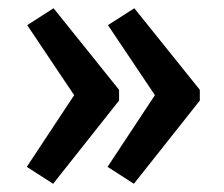

<svg xmlns="http://www.w3.org/2000/svg" viewBox="-20 -482 544 466"><path d="M465 -264V-238L305 -36L241 -77L356 -251L242 -421L306 -462ZM269 -264V-238L109 -36L45 -77L160 -251L46 -421L110 -462Z"/></svg>

Font: Exo 2.0 Semi Bold
Style: Regular
Weight: 600
Designer: Natanael Gama
Version: Version 1.001;PS 001.001;hotconv 1.0.70;makeotf.lib2.5.58329